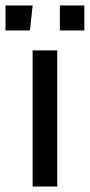

<svg xmlns="http://www.w3.org/2000/svg" viewBox="-50 -685 330 705"><path d="M160.2 0H69.8V-500H160.2ZM60.1 -573.2H-29.8V-665H69.8ZM259.8 -573.2H169.9V-665H259.8Z"/></svg>

Font: Perun
Style: Regular
Weight: 400
Version: Version 1.0000